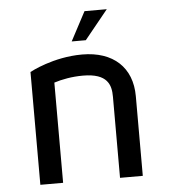

<svg xmlns="http://www.w3.org/2000/svg" viewBox="-50 -727 685 773"><g transform="rotate(-5 292.5 -340.5)"><path d="M258 -564H315L410 -681H320ZM174 0V-405C205 -415 246 -423 291 -423C391 -423 404 -375 404 -328V0H496V-322C496 -438 421 -508 295 -508C178 -508 86 -458 82 -456V0H174Z"/></g></svg>

Font: Maven Pro
Style: Medium
Weight: 500
Designer: Joe Prince
Foundry: Joe Prince
Version: Version 1.003